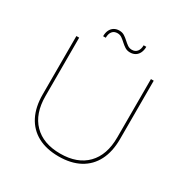

<svg xmlns="http://www.w3.org/2000/svg" viewBox="-192 -1025 1157 1191"><g transform="rotate(30 387.0 -429.5)"><path d="M130 -281Q130 -155 197.5 -86Q265 -17 387 -17Q509 -17 576.5 -86Q644 -155 644 -281V-699H664V-281Q664 -191 631.5 -127.5Q599 -64 537 -30.5Q475 3 387 3Q299 3 237 -30.5Q175 -64 142.5 -127.5Q110 -191 110 -281V-699H130ZM519 -858Q519 -834 510.5 -815.5Q502 -797 486 -787Q470 -777 448 -777Q427 -777 411.5 -787Q396 -797 382.5 -809.5Q369 -822 355 -832Q341 -842 323 -842Q299 -842 286 -826Q273 -810 273 -781H254Q254 -806 262.5 -824Q271 -842 287 -852Q303 -862 325 -862Q346 -862 361.5 -852Q377 -842 390.5 -829.5Q404 -817 418 -807Q432 -797 450 -797Q474 -797 487 -813.5Q500 -830 500 -858Z"/></g></svg>

Font: Alexandria Thin
Style: Regular
Weight: 250
Designer: Mohamed Gaber
Foundry: Kief Type Foundry
Version: Version 5.100